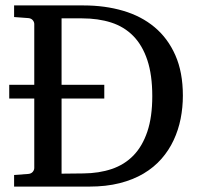

<svg xmlns="http://www.w3.org/2000/svg" viewBox="-20 -691 736 711"><path d="M14.2 -377H106.9V-602.1Q106.9 -609.4 101.3 -616.2Q95.7 -623 85 -624L32.2 -627.9V-670.9H290Q368.7 -670.9 436 -651.1Q503.4 -631.3 552.5 -590.3Q601.6 -549.3 629.4 -486.3Q657.2 -423.3 657.2 -336.9Q657.2 -293 648.9 -251.2Q640.6 -209.5 623 -171.9Q605.5 -134.3 577.9 -102.8Q550.3 -71.3 511.7 -48.3Q473.1 -25.4 423.1 -12.7Q373 0 310.1 0H32.2V-43L85 -46.9Q95.7 -47.9 101.3 -54.7Q106.9 -61.5 106.9 -68.8V-326.2H14.2ZM543.9 -335Q543.9 -413.6 525.6 -468.5Q507.3 -523.4 473.4 -557.9Q439.5 -592.3 391.4 -607.7Q343.3 -623 284.2 -623H208V-377H366.2V-326.2H208V-47.9L289.1 -48.8Q346.7 -49.3 393.8 -65.2Q440.9 -81.1 474.1 -115.2Q507.3 -149.4 525.6 -203.6Q543.9 -257.8 543.9 -335Z"/></svg>

Font: BabelStone Ogham Pictish
Style: Regular
Weight: 400
Designer: Andrew West
Foundry: BabelStone
Version: Version 1.02 March 14, 2022